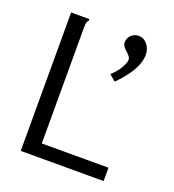

<svg xmlns="http://www.w3.org/2000/svg" viewBox="-118 -720 736 812"><g transform="rotate(20 250.0 -314.0)"><path d="M311 -435Q334 -455 348.5 -479.5Q363 -504 363 -519Q363 -530 344 -547Q322 -565 322 -581Q322 -601 335.5 -614.5Q349 -628 370 -628Q392 -628 408 -609Q424 -590 424 -562Q424 -496 339 -411ZM66 -623H148V-616Q142 -610 140.5 -603Q139 -596 139 -579V-60H439V0H66Z"/></g></svg>

Font: Vazir Code
Style: Code
Weight: 400
Foundry: DejaVu fonts team - Redesigned by Saber Rastikerdar
Version: Version 1.1.2